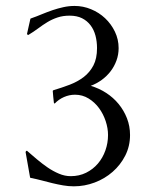

<svg xmlns="http://www.w3.org/2000/svg" viewBox="-20 -618 498 656"><path d="M311.5 -453.6Q311.5 -476.1 306.2 -496.3Q300.8 -516.6 289.3 -531.7Q277.8 -546.9 260.3 -555.7Q242.7 -564.5 217.8 -564.5Q194.8 -564.5 176.5 -558.3Q158.2 -552.2 142.1 -542.5Q126 -532.7 110.4 -521Q94.7 -509.3 76.7 -498.5L74.2 -499L72.3 -502.4L83.5 -552.2Q84 -554.7 84.7 -554.7Q85.4 -554.7 87.4 -555.7Q105.5 -562 123.5 -569.6Q141.6 -577.1 159.7 -583.3Q177.7 -589.4 196.5 -593.5Q215.3 -597.7 234.9 -597.7Q264.2 -597.7 291.3 -586.4Q318.4 -575.2 339.1 -555.7Q359.9 -536.1 372.6 -509.8Q385.3 -483.4 385.3 -453.6Q385.3 -431.2 377.9 -411.1Q370.6 -391.1 357.9 -374.5Q345.2 -357.9 327.9 -345.2Q310.5 -332.5 290 -324.7Q318.4 -316.4 342.8 -300.5Q367.2 -284.7 385.3 -262.7Q403.3 -240.7 413.8 -213.9Q424.3 -187 424.3 -156.7Q424.3 -118.7 408 -86.4Q391.6 -54.2 364.7 -30.8Q337.9 -7.3 303.5 5.6Q269 18.6 232.4 18.6Q213.9 18.6 195.6 15.4Q177.2 12.2 158.9 7.8Q140.6 3.4 122.6 -1.5Q104.5 -6.3 86.4 -9.8Q84.5 -10.3 83.7 -10.5Q83 -10.7 82.5 -13.2L67.4 -98.6L69.3 -102.1L72.3 -103L74.2 -101.1Q88.9 -88.4 106.2 -73.7Q123.5 -59.1 142.3 -46.1Q161.1 -33.2 181.2 -24.7Q201.2 -16.1 221.7 -16.1Q250.5 -16.1 274.2 -27.8Q297.9 -39.6 314.5 -59.1Q331.1 -78.6 340.1 -104Q349.1 -129.4 349.1 -156.7Q349.1 -179.7 341.1 -204.1Q333 -228.5 318.4 -248.5Q303.7 -268.6 282.7 -281.5Q261.7 -294.4 236.3 -294.4Q216.8 -294.4 198.5 -286.4Q180.2 -278.3 167 -264.2L165 -265.1L164.1 -267.1Q163.1 -277.3 161.9 -287.4Q160.6 -297.4 160.2 -307.6L162.1 -309.6Q191.4 -318.4 218.3 -328.6Q245.1 -338.9 265.9 -354.7Q286.6 -370.6 299.1 -394.3Q311.5 -418 311.5 -453.6Z"/></svg>

Font: CAT Linz
Style: Regular
Weight: 400
Designer: Peter Wiegel
Foundry: Peter Wiegel
Version: Version 1.08